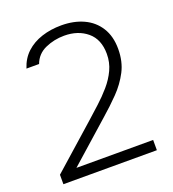

<svg xmlns="http://www.w3.org/2000/svg" viewBox="-131 -815 824 915"><g transform="rotate(-20 281.0 -357.5)"><path d="M34 0V-48L255 -244Q284 -270 316.5 -299.5Q349 -329 377.5 -362Q406 -395 423.5 -432.5Q441 -470 441 -513Q441 -587 395 -625.5Q349 -664 279 -664Q228 -664 183 -644Q138 -624 121 -578H57Q72 -625 104.5 -655Q137 -685 183 -700Q229 -715 283 -715Q346 -715 395 -692.5Q444 -670 472 -625.5Q500 -581 500 -517Q500 -453 474.5 -404Q449 -355 409 -314Q369 -273 323 -233L119 -52H508V0Z"/></g></svg>

Font: Onest ExtraLight
Style: Regular
Weight: 250
Designer: Dmitri Voloshin, Andrey Kudryavtsev
Foundry: Dmitri Voloshin, Andrey Kudryavtsev
Version: Version 1.000;gftools[0.9.33]